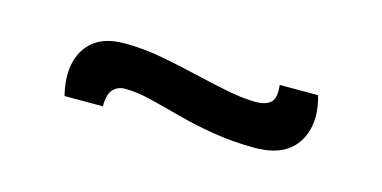

<svg xmlns="http://www.w3.org/2000/svg" viewBox="-28 -413 472 237"><g transform="rotate(15 208.0 -294.5)"><path d="M300 -253Q273 -253 248 -257Q223 -261 201 -267Q179 -273 160.5 -277.5Q142 -282 127 -282Q118 -282 112 -276Q106 -270 106 -254H57Q51 -278 55.5 -296.5Q60 -315 74 -325.5Q88 -336 112 -336Q136 -336 160 -331.5Q184 -327 207 -321.5Q230 -316 250.5 -312Q271 -308 287 -308Q299 -308 305.5 -313.5Q312 -319 310 -336H359Q366 -312 361 -293Q356 -274 341 -263.5Q326 -253 300 -253Z"/></g></svg>

Font: Bricolage Grotesque SemiCondensed ExtraLight
Style: Regular
Weight: 250
Width: 4
Designer: Mathieu Triay
Foundry: Atelier Triay
Version: Version 1.000;gftools[0.9.30]